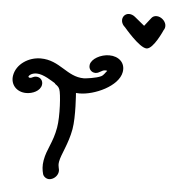

<svg xmlns="http://www.w3.org/2000/svg" viewBox="-67 -972 920 1039"><g transform="rotate(5 393.5 -452.0)"><path d="M592.2 -915.4C602.8 -915.4 614.3 -911.3 624.2 -903.3L678.5 -858.7L714.1 -904.2C720.7 -912.7 730.4 -916.8 741.1 -916.8C765.1 -916.8 788.6 -896.2 792.5 -874.1C794.3 -863.4 792.1 -852.7 785.6 -844.2C785.6 -844.2 739.6 -737.8 702.1 -737.8C662.7 -737.8 576.6 -841.8 575.9 -842.3C565.7 -850.6 559.4 -861.5 557.5 -872.4C553.3 -896.3 570.5 -915.4 592.2 -915.4ZM504.9 -683.2C458.3 -683.2 409.2 -655.8 403.6 -623.6C399.6 -600.9 415.3 -581.8 438 -581.8C460 -581.8 470.1 -600.2 490.4 -600.2C491.6 -600.2 492.7 -600.1 494 -600C497.6 -600 499.3 -599.1 500.9 -598.2C494 -592.3 485.5 -574.4 471.8 -567.3C445.1 -553.6 385.2 -547.2 378.2 -547.2C285.5 -547.2 241.9 -634.1 136.8 -634.1C71.6 -634.1 6.6 -592.4 -4.5 -529.8C-13.2 -480.1 21.7 -440.8 74.6 -440.8C108.8 -440.8 149.9 -458.4 155.8 -491.8C159.8 -514.5 144.1 -533.6 121.3 -533.6C104.6 -533.6 98.6 -524.5 88.8 -524.5C80.1 -524.5 79.9 -528.3 78.9 -530L79.2 -531.8C79.9 -535.6 93.4 -550.9 122.4 -550.9C159.3 -550.9 208.8 -516.3 224 -507.3C230 -496.7 241.8 -498.7 251.2 -476.4C260.6 -454.3 268.4 -331.6 257.4 -268.8C242.4 -184.1 211.5 -150.3 200.3 -86.6C195 -56.7 198.2 -32.3 203.9 -11.8C207.8 1.8 223.2 12.7 237.7 12.7C260.5 12.7 282.9 -6.4 286.9 -29.1C290.7 -50.5 278.7 -55.8 284.1 -87C291.3 -127.6 326.8 -186.4 341.2 -267.8C353.3 -336.3 342.8 -464.5 342.8 -464.5C349.3 -464 355.9 -463.7 362.5 -463.7C442.4 -463.7 571.3 -520.8 585.1 -599.3C594 -649.7 556.7 -683.2 504.9 -683.2Z"/></g></svg>

Font: TudorRose
Style: Oblique
Weight: 500
Italic angle: 10°
Version: Version 001.000